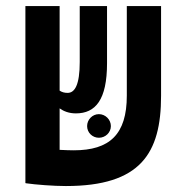

<svg xmlns="http://www.w3.org/2000/svg" viewBox="-20 -606 626 635"><path d="M197.8 9.3C444.8 9.3 512.7 -98.6 512.7 -289.1V-585.9H399.4V-289.6C399.4 -161.1 342.3 -108.9 224.1 -108.9C212.9 -108.9 195.8 -109.4 177.2 -110.4V-247.6C190.9 -237.8 208.5 -231 231 -231C295.9 -231 334 -275.9 334 -397V-585.9H243.7V-400.9C243.7 -325.7 227.5 -298.8 203.6 -298.8C192.9 -298.8 184.6 -301.3 177.2 -306.2V-585.9H64V-0.5H64.9V0C99.1 4.9 157.7 9.3 197.8 9.3ZM307.1 -150.4C328.6 -150.4 346.7 -167.5 346.7 -189C346.7 -210.4 328.6 -228.5 307.1 -228.5C285.6 -228.5 268.1 -210.4 268.1 -189C268.1 -167.5 285.6 -150.4 307.1 -150.4Z"/></svg>

Font: Cascadia Code PL SemiBold
Style: Regular
Weight: 600
Monospace: yes
Designer: Aaron Bell
Foundry: Saja Typeworks
Version: Version 2404.023